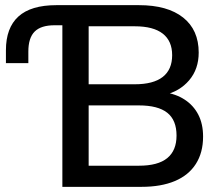

<svg xmlns="http://www.w3.org/2000/svg" viewBox="-20 -725 869 745"><path d="M222 0V-627H192Q139 -627 114.5 -602.5Q90 -578 90 -525V-480H3V-530Q3 -617 51.5 -661Q100 -705 199 -705H519Q630 -705 690.5 -657Q751 -609 751 -521Q751 -457 714 -413.5Q677 -370 616 -356V-367Q662 -361 696.5 -338.5Q731 -316 749.5 -280Q768 -244 768 -195Q768 -133 740 -89Q712 -45 658.5 -22.5Q605 0 529 0ZM324 -82H519Q593 -82 629 -111.5Q665 -141 665 -199Q665 -259 629 -287.5Q593 -316 519 -316H324ZM324 -398H503Q575 -398 611.5 -426.5Q648 -455 648 -511Q648 -566 611.5 -594.5Q575 -623 503 -623H324Z"/></svg>

Font: Nunito Sans 11pt SemiBold
Style: Regular
Weight: 600
Version: Version 3.101;gftools[0.9.27]